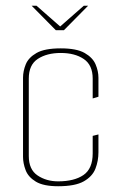

<svg xmlns="http://www.w3.org/2000/svg" viewBox="-20 -643 418 667"><path d="M90 -623H107L189 -551L271 -623H286L202 -538H174ZM182 4Q131 4 104.5 -12Q78 -28 69 -52Q60 -76 60 -98V-373Q60 -396 69.5 -419.5Q79 -443 107 -459Q135 -475 191 -475Q246 -475 274 -459Q302 -443 312 -419.5Q322 -396 322 -373V-307L302 -301V-370Q302 -417 271 -438Q240 -459 191 -459Q143 -459 111.5 -438.5Q80 -418 80 -370V-101Q80 -54 110.5 -33.5Q141 -13 182 -13Q238 -13 270 -35Q302 -57 302 -110V-171L322 -176V-114Q322 -84 311.5 -57Q301 -30 271 -13Q241 4 182 4Z"/></svg>

Font: Smooch Sans Thin
Style: Regular
Weight: 100
Designer: Robert E. Leuschke
Foundry: Robert E. Leuschke
Version: Version 1.010